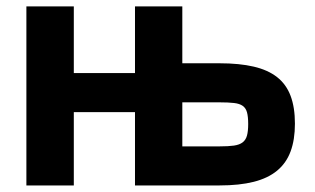

<svg xmlns="http://www.w3.org/2000/svg" viewBox="-20 -565 959 585"><path d="M60.4 0V-545.5H204.9V-342.3H391.3V-545.5H535.5V-372.2H648.8Q709.5 -372.2 753 -362Q796.5 -351.9 824.4 -329.9Q852.3 -307.9 865.4 -272.9Q878.6 -237.9 878.6 -188.2Q878.6 -139.2 865.4 -103.7Q852.3 -68.2 824.4 -45.1Q796.5 -22 753 -11Q709.5 0 648.8 0H391.3V-223.4H204.9V0ZM648.8 -119Q675.8 -119 692.8 -121.4Q709.9 -123.9 719.5 -131.4Q729 -138.8 732.6 -152.2Q736.2 -165.5 736.2 -187.1Q736.2 -209.5 732.6 -222.7Q729 -235.8 719.5 -242.5Q709.9 -249.3 692.8 -251.2Q675.8 -253.2 648.8 -253.2H535.5V-119Z"/></svg>

Font: Cannonade
Style: Bold
Weight: 700
Designer: Rasmus Andersson
Foundry: rsms
Version: Version 3.012;git-f93a4a705